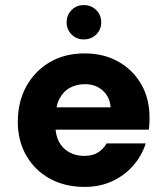

<svg xmlns="http://www.w3.org/2000/svg" viewBox="-20 -723 652 755"><path d="M313 12Q235 12 176 -20.5Q117 -53 83.5 -111Q50 -169 50 -244Q50 -322 83 -382.5Q116 -443 175 -478Q234 -513 313 -513Q388 -513 445.5 -480.5Q503 -448 535.5 -391.5Q568 -335 568 -261Q568 -251 567.5 -238.5Q567 -226 565 -213H156V-301H415Q412 -342 384 -367Q356 -392 314 -392Q281 -392 254.5 -377.5Q228 -363 213 -333Q198 -303 198 -257V-228Q198 -193 211.5 -166.5Q225 -140 251 -125Q277 -110 311 -110Q344 -110 365.5 -123.5Q387 -137 399 -159H553Q538 -111 504 -72Q470 -33 421.5 -10.5Q373 12 313 12ZM309 -568Q281 -568 261.5 -587.5Q242 -607 242 -635Q242 -664 261.5 -683.5Q281 -703 309 -703Q339 -703 358.5 -683.5Q378 -664 378 -635Q378 -607 358.5 -587.5Q339 -568 309 -568Z"/></svg>

Font: DM Sans 18pt Black
Style: Regular
Weight: 900
Designer: Colophon Foundry, Jonny Pinhorn
Foundry: Colophon Foundry
Version: Version 4.004;gftools[0.9.30]